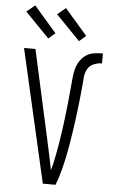

<svg xmlns="http://www.w3.org/2000/svg" viewBox="-63 -1016 626 1057"><g transform="rotate(5 250.0 -487.0)"><path d="M285 0H215L47 -735H110L218 -245Q227 -203 236 -161.5Q245 -120 253 -78Q260 -101 265 -124.5Q270 -148 274.5 -171.5Q279 -195 283 -218.5Q287 -242 290.5 -265.5Q294 -289 297.5 -313Q301 -337 303.5 -360.5Q306 -384 309 -408Q312 -432 314.5 -456Q317 -480 319 -503.5Q321 -527 323.5 -551Q326 -575 328 -599Q330 -623 336.5 -646Q343 -669 356.5 -689.5Q370 -710 390 -723Q410 -736 434 -739.5Q458 -743 482 -743V-688Q459 -688 436.5 -678.5Q414 -669 402.5 -648.5Q391 -628 389 -604Q387 -580 385 -556.5Q383 -533 380.5 -509.5Q378 -486 375.5 -462.5Q373 -439 370 -415.5Q367 -392 364 -368.5Q361 -345 357.5 -321.5Q354 -298 350.5 -275Q347 -252 343 -228.5Q339 -205 334.5 -182Q330 -159 325 -136Q320 -113 314 -90Q308 -67 301 -44.5Q294 -22 285 0ZM345 -799 212 -936 258 -974 382 -831ZM175 -799 42 -936 88 -974 212 -831Z"/></g></svg>

Font: Iosevka Light
Style: Regular
Weight: 300
Monospace: yes
Designer: Belleve Invis
Foundry: Belleve Invis
Version: Version 32.5.0; ttfautohint (v1.8.4)